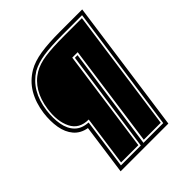

<svg xmlns="http://www.w3.org/2000/svg" viewBox="-181 -704 873 873"><g transform="rotate(-45 255.0 -268.0)"><path d="M92 54 126 -190Q86 -197 63 -224Q40 -251 33 -292Q26 -333 32 -381Q40 -440 66 -484Q92 -528 138 -555Q171 -574 220.5 -582Q270 -590 349 -590H489L399 54ZM112 36H240L310 -458H327L257 36H384L470 -572H347Q268 -572 222.5 -565Q177 -558 144 -540Q65 -491 50 -381Q44 -334 51 -294.5Q58 -255 81.5 -231.5Q105 -208 146 -206ZM122 27 156 -215Q95 -215 71.5 -263Q48 -311 58 -381Q73 -487 148 -532Q178 -550 224 -556.5Q270 -563 346 -563H460L377 27H268L337 -467H302L233 27Z"/></g></svg>

Font: Alumni Sans Collegiate One SC
Style: Italic
Weight: 400
Italic angle: -8°
Designer: Robert E. Leuschke
Foundry: Robert E. Leuschke
Version: Version 1.100